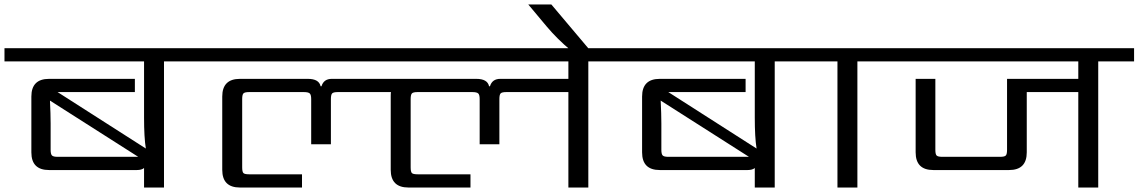

<svg xmlns="http://www.w3.org/2000/svg" viewBox="-40 -837 5082 857"><path d="M217 -137H577L183 -388Q186 -327 186 -286V-168Q186 -149 192 -143Q198 -137 217 -137ZM852 -622V-563H692V0H603V-87Q592 -78 571 -78H179Q100 -78 100 -157V-406Q100 -485 179 -485H562V-426H217L611 -174Q603 -223 603 -312V-563H-20V-622Z M2746 -622V-563H2586V0H2497V-426H2220Q2200 -426 2194.5 -420Q2189 -414 2189 -395V-193H2101V-395Q2101 -414 2094.5 -420Q2088 -426 2068 -426H1824Q1804 -426 1798.5 -420Q1793 -414 1793 -395V-90Q1793 -70 1798.5 -64.5Q1804 -59 1824 -59H2060V0H1783Q1704 0 1704 -79V-406Q1704 -420 1705 -426H1468Q1448 -426 1442.5 -420Q1437 -414 1437 -395V-193H1349V-395Q1349 -414 1342.5 -420Q1336 -426 1316 -426H1072Q1052 -426 1046.5 -420Q1041 -414 1041 -395V-90Q1041 -70 1046.5 -64.5Q1052 -59 1072 -59H1308V0H1031Q952 0 952 -79V-406Q952 -485 1031 -485H1334Q1384 -485 1391 -452H1395Q1405 -485 1441 -485H2086Q2136 -485 2143 -452H2147Q2157 -485 2193 -485H2497V-563H812V-622Z M2594 -612H2508Q2447 -663 2400 -719L2318 -817H2421Z M2943 -137H3303L2909 -388Q2912 -327 2912 -286V-168Q2912 -149 2918 -143Q2924 -137 2943 -137ZM3578 -622V-563H3418V0H3329V-87Q3318 -78 3297 -78H2905Q2826 -78 2826 -157V-406Q2826 -485 2905 -485H3288V-426H2943L3337 -174Q3329 -223 3329 -312V-563H2706V-622Z M3947 -622V-563H3787V0H3698V-563H3538V-622Z M5022 -622V-563H4862V0H4773V-426H4543V-157Q4543 -78 4464 -78H4126Q4047 -78 4047 -157V-485H4135V-168Q4135 -148 4141 -142.5Q4147 -137 4166 -137H4424Q4443 -137 4449 -142.5Q4455 -148 4455 -168V-485H4773V-563H3907V-622Z"/></svg>

Font: Sarpanch
Style: Regular
Weight: 400
Designer: Manushi Parikh (Devanagari and Latin), Jyotish Sonowal (Devanagari)
Foundry: Indian Type Foundry
Version: Version 2.004;PS 1.0;hotconv 1.0.78;makeotf.lib2.5.61930; tt